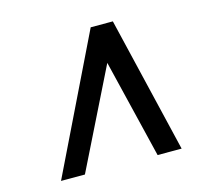

<svg xmlns="http://www.w3.org/2000/svg" viewBox="-84 -848 820 745"><g transform="rotate(-15 326.0 -475.0)"><path d="M73.5 -202 339 -748H428L558 -202H461.5L365.5 -598L169.5 -202Z"/></g></svg>

Font: Merriweather 20pt SemiBold
Style: Italic
Weight: 600
Italic angle: -7.8°
Version: Version 2.101